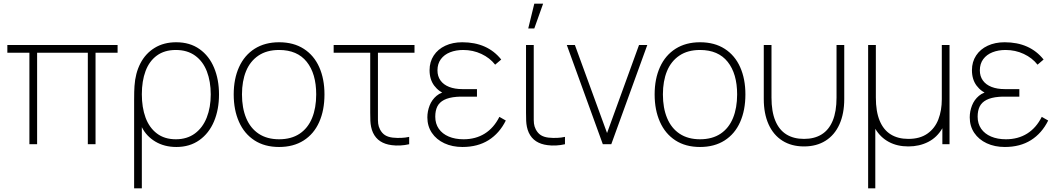

<svg xmlns="http://www.w3.org/2000/svg" viewBox="-20 -785 5755 1045"><path d="M140 0V-498H20V-540H620V-498H500V0H458V-498H182V0Z M710 -241Q710 -266 710.5 -285Q711 -304 712 -317Q716.5 -386.5 744.2 -440.2Q772 -494 821.8 -524.5Q871.5 -555 939 -555Q1013.5 -555 1066 -517.8Q1118.5 -480.5 1145.2 -416.2Q1172 -352 1172 -271Q1172 -189 1144.8 -124.2Q1117.5 -59.5 1065 -22.2Q1012.5 15 940 15Q875 15 825.8 -14.2Q776.5 -43.5 752 -93V240H710ZM937 -27Q998 -27 1040.8 -58.5Q1083.5 -90 1105.2 -145.2Q1127 -200.5 1127 -271Q1127 -341.5 1106 -396.2Q1085 -451 1042.2 -482Q999.5 -513 937 -513Q875.5 -513 834 -482.8Q792.5 -452.5 772.2 -398.2Q752 -344 752 -272Q752 -200 772.2 -145Q792.5 -90 834 -58.5Q875.5 -27 937 -27Z M1499 15Q1420.5 15 1365 -21Q1309.5 -57 1280.8 -121.8Q1252 -186.5 1252 -271Q1252 -356 1281.2 -420.2Q1310.5 -484.5 1366.2 -519.8Q1422 -555 1499 -555Q1578 -555 1633.5 -519.2Q1689 -483.5 1717.5 -419.5Q1746 -355.5 1746 -271Q1746 -185 1717.2 -120.5Q1688.5 -56 1632.8 -20.5Q1577 15 1499 15ZM1499 -27Q1565.5 -27 1610.8 -57.2Q1656 -87.5 1678.5 -142.5Q1701 -197.5 1701 -271Q1701 -384 1649.5 -448.5Q1598 -513 1499 -513Q1432 -513 1386.8 -482.5Q1341.5 -452 1319.2 -397.8Q1297 -343.5 1297 -271Q1297 -197 1320 -142Q1343 -87 1388.2 -57Q1433.5 -27 1499 -27Z M2112 5Q2075.5 0.5 2049.8 -16.2Q2024 -33 2010 -63Q2003 -78.5 1999.8 -94.8Q1996.5 -111 1995.8 -127.2Q1995 -143.5 1995 -171Q1995 -173 1995 -175Q1995 -177 1995 -179V-498H1796V-540H2236V-498H2037V-179V-158Q2036.5 -128.5 2038.2 -112.8Q2040 -97 2048 -81Q2059 -60 2075.5 -49.5Q2092 -39 2117 -36Q2166.5 -31 2207 -40V0Q2183 5.5 2158.2 6.8Q2133.5 8 2112 5Z M2497 15Q2580 15 2639.2 -22.2Q2698.5 -59.5 2733 -129L2698 -149Q2668 -89 2618.5 -58Q2569 -27 2503 -27Q2457 -27 2422.2 -41.8Q2387.5 -56.5 2368.2 -84.2Q2349 -112 2349 -150Q2349 -183 2360.2 -205.5Q2371.5 -228 2397 -241.2Q2422.5 -254.5 2465 -258Q2472.5 -258.5 2480.2 -258.8Q2488 -259 2496 -259H2576V-300H2497Q2455 -300 2424.5 -312Q2394 -324 2377.5 -347Q2361 -370 2361 -402Q2361 -438 2379.5 -463Q2398 -488 2429.8 -500.5Q2461.5 -513 2501 -513Q2554 -513 2600 -491.5Q2646 -470 2675 -433L2708 -461Q2670.5 -508 2617.5 -531.5Q2564.5 -555 2496 -555Q2444 -555 2403.8 -536.2Q2363.5 -517.5 2340.8 -483Q2318 -448.5 2318 -403Q2318 -353 2343.2 -319Q2368.5 -285 2414 -268L2420 -288Q2381.5 -285 2356 -263.5Q2330.5 -242 2318.2 -210.5Q2306 -179 2306 -146Q2306 -98.5 2330.5 -62Q2355 -25.5 2398.5 -5.2Q2442 15 2497 15Z M2888 -765 2855 -630H2888L2936 -765ZM2960 5Q2923.5 0.5 2897.8 -16.2Q2872 -33 2858 -63Q2851 -78.5 2847.8 -94.8Q2844.5 -111 2843.8 -127.2Q2843 -143.5 2843 -171Q2843 -173 2843 -175Q2843 -177 2843 -179V-540H2885V-179V-158Q2884.5 -128.5 2886.2 -112.8Q2888 -97 2896 -81Q2907 -60 2923.5 -49.5Q2940 -39 2965 -36Q3014.5 -31 3055 -40V0Q3031 5.5 3006.2 6.8Q2981.5 8 2960 5Z M3261 0 3065 -540H3109L3284 -61L3458 -540H3503L3307 0Z M3790 15Q3711.5 15 3656 -21Q3600.5 -57 3571.8 -121.8Q3543 -186.5 3543 -271Q3543 -356 3572.2 -420.2Q3601.5 -484.5 3657.2 -519.8Q3713 -555 3790 -555Q3869 -555 3924.5 -519.2Q3980 -483.5 4008.5 -419.5Q4037 -355.5 4037 -271Q4037 -185 4008.2 -120.5Q3979.5 -56 3923.8 -20.5Q3868 15 3790 15ZM3790 -27Q3856.5 -27 3901.8 -57.2Q3947 -87.5 3969.5 -142.5Q3992 -197.5 3992 -271Q3992 -384 3940.5 -448.5Q3889 -513 3790 -513Q3723 -513 3677.8 -482.5Q3632.5 -452 3610.2 -397.8Q3588 -343.5 3588 -271Q3588 -197 3611 -142Q3634 -87 3679.2 -57Q3724.5 -27 3790 -27Z M4137 -246V-540H4179V-254Q4179 -178 4199.8 -128Q4220.5 -78 4260 -53.5Q4299.5 -29 4356 -29Q4412.5 -29 4452 -53.5Q4491.5 -78 4512.2 -128Q4533 -178 4533 -254V-540H4575V-246Q4575 -166.5 4548.8 -108.2Q4522.5 -50 4473.2 -19Q4424 12 4356 12Q4288 12 4238.8 -19Q4189.5 -50 4163.2 -108.2Q4137 -166.5 4137 -246Z M4705 240V-540H4747V-254Q4747 -178 4767.8 -128Q4788.5 -78 4828 -53.5Q4867.5 -29 4924 -29Q4987 -29 5027.8 -57.8Q5068.5 -86.5 5087.2 -135.2Q5106 -184 5106 -245V-540H5148V0H5109V-87Q5080 -37 5031.8 -12.5Q4983.5 12 4924 12Q4863.5 12 4817.8 -12.5Q4772 -37 4744 -84V240Z M5449 15Q5532 15 5591.2 -22.2Q5650.5 -59.5 5685 -129L5650 -149Q5620 -89 5570.5 -58Q5521 -27 5455 -27Q5409 -27 5374.2 -41.8Q5339.5 -56.5 5320.2 -84.2Q5301 -112 5301 -150Q5301 -183 5312.2 -205.5Q5323.5 -228 5349 -241.2Q5374.5 -254.5 5417 -258Q5424.5 -258.5 5432.2 -258.8Q5440 -259 5448 -259H5528V-300H5449Q5407 -300 5376.5 -312Q5346 -324 5329.5 -347Q5313 -370 5313 -402Q5313 -438 5331.5 -463Q5350 -488 5381.8 -500.5Q5413.5 -513 5453 -513Q5506 -513 5552 -491.5Q5598 -470 5627 -433L5660 -461Q5622.5 -508 5569.5 -531.5Q5516.5 -555 5448 -555Q5396 -555 5355.8 -536.2Q5315.5 -517.5 5292.8 -483Q5270 -448.5 5270 -403Q5270 -353 5295.2 -319Q5320.5 -285 5366 -268L5372 -288Q5333.5 -285 5308 -263.5Q5282.5 -242 5270.2 -210.5Q5258 -179 5258 -146Q5258 -98.5 5282.5 -62Q5307 -25.5 5350.5 -5.2Q5394 15 5449 15Z"/></svg>

Font: Hauora
Style: Regular
Weight: 400
Designer: Wayne Shih
Foundry: WCYS
Version: Version 1.001